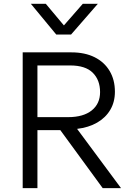

<svg xmlns="http://www.w3.org/2000/svg" viewBox="-20 -970 690 990"><path d="M97 0V-700H348.5Q417.5 -700 467.8 -675Q518 -650 545.2 -604.2Q572.5 -558.5 572.5 -497Q572.5 -444 548.5 -403.5Q524.5 -363 480.8 -337.8Q437 -312.5 377.5 -305.5L604 0H509.5L291 -299H173V0ZM173 -366H331Q409.5 -366 452.8 -400.5Q496 -435 496 -495Q496 -557.5 458.2 -595Q420.5 -632.5 341.5 -632.5H173ZM270 -792 139 -950.5H216L309.5 -839L407 -950.5H484.5L346.5 -792Z"/></svg>

Font: Geologica Roman ExtraLight
Style: Regular
Weight: 250
Designer: Sindre Bremnes, Frode Helland
Foundry: Monokrom Skriftforlag AS
Version: Version 1.010;gftools[0.9.28]